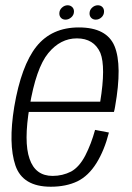

<svg xmlns="http://www.w3.org/2000/svg" viewBox="-20 -704 500 728"><path d="M172.5 4 179.5 -37Q114 -37 92 -102Q69.5 -166 92 -299Q116.5 -446 163 -502.5Q209 -558.5 271.5 -558.5Q336 -558.5 360.5 -503.5Q381.5 -450.5 360 -318.5H87.5L80.5 -279.5H412Q415 -290 416.5 -300.5Q444 -456.5 414.5 -528.5Q385 -600 279 -600Q176 -600 118 -527.5Q60.5 -455 34 -299Q11 -158 38.5 -76.5Q66 4 172.5 4ZM179.5 -37 172.5 4Q230.5 4 273.5 -16.5Q315.5 -37 346 -86Q376 -134.5 393 -201.5L340.5 -211.5Q326 -158.5 303.5 -114.5Q280.5 -70.5 249.5 -53.5Q217 -37 179.5 -37ZM228.5 -629.5Q240.5 -629.5 250.5 -638.5Q260.5 -647.5 260.5 -660.5Q260.5 -671 253.5 -677.5Q246.5 -684 236.5 -684Q224.5 -684 214.8 -675Q205 -666 205 -653Q205 -642.5 211.5 -636Q218 -629.5 228.5 -629.5ZM343 -629.5Q355.5 -629.5 365 -638.5Q374.5 -647.5 374.5 -660.5Q374.5 -671 368 -677.5Q361.5 -684 351 -684Q339 -684 329.2 -675Q319.5 -666 319.5 -653Q319.5 -642.5 326.2 -636Q333 -629.5 343 -629.5Z"/></svg>

Font: Anybody SemiCondensed Light
Style: Italic
Weight: 300
Width: 4
Italic angle: -10°
Version: Version 1.113;gftools[0.9.25]